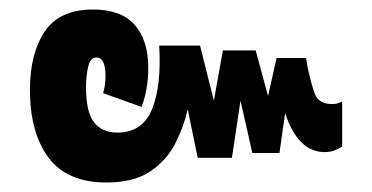

<svg xmlns="http://www.w3.org/2000/svg" viewBox="-20 -454 783 404"><path d="M204 -70Q121 -70 82 -122.5Q43 -175 43 -265Q43 -341 74 -387.5Q105 -434 176 -434Q235 -434 263.5 -401.5Q292 -369 292 -311Q292 -289 288.5 -268.5Q285 -248 278 -229L197 -258Q202 -275 202 -294Q202 -333 183 -333Q170 -333 165.5 -313.5Q161 -294 161 -271Q161 -218 178 -196.5Q195 -175 227 -175Q280 -175 300 -224.5Q320 -274 315 -358H401L430 -242L449 -348H518L544 -252L562 -332H624L627 -314Q634 -280 642 -257.5Q650 -235 679 -235Q691 -235 700 -241V-146Q693 -141 684 -137.5Q675 -134 663 -134Q607 -134 580 -216L568 -132H511L486 -242L468 -122H396L375 -224Q367 -188 349 -152.5Q331 -117 296.5 -93.5Q262 -70 204 -70Z"/></svg>

Font: Noto Sans Thai ExtCond ExtBd
Style: Regular
Weight: 800
Width: 2
Designer: Monotype Design Team
Foundry: Monotype Imaging Inc.
Version: Version 2.002; ttfautohint (v1.8.4.7-5d5b)